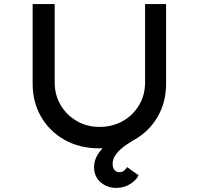

<svg xmlns="http://www.w3.org/2000/svg" viewBox="-20 -721 975 941"><path d="M550 200Q505 200 473 172Q441 144 441 98Q441 64 459.5 35.5Q478 7 506 -16Q534 -39 563.5 -57Q593 -75 614 -89L641 -38Q625 -28 606 -16Q587 -4 570 11.5Q553 27 542.5 44.5Q532 62 532 82Q532 101 541 112Q550 123 566 123Q578 123 587 116Q596 109 603 98L659 138Q650 160 619.5 180Q589 200 550 200ZM467 6Q370 6 296.5 -35.5Q223 -77 181.5 -148.5Q140 -220 140 -311V-701H248V-317Q248 -255 277.5 -205.5Q307 -156 357 -127.5Q407 -99 467 -99Q531 -99 581.5 -127.5Q632 -156 661.5 -205.5Q691 -255 691 -317V-701H794V-311Q794 -220 752.5 -148.5Q711 -77 637.5 -35.5Q564 6 467 6Z"/></svg>

Font: Lexend Mega
Style: Regular
Weight: 400
Designer: Bonnie Shaver-Troup, Thomas Jockin
Foundry: Lexend
Version: Version 1.007